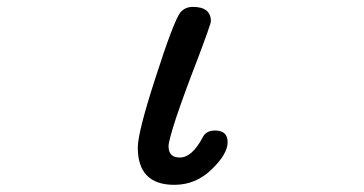

<svg xmlns="http://www.w3.org/2000/svg" viewBox="-20 -507 1040 549"><path d="M374 -85Q374 -128.9 424.8 -285.2Q475.6 -443.4 495.1 -470.7Q508.8 -487.3 531.2 -487.3Q583 -487.3 583 -446.3Q583 -438.5 543.9 -335Q510.7 -250 483.4 -169.9Q461.9 -103.5 461.9 -88.9Q461.9 -56.6 494.1 -56.6Q529.3 -56.6 559.6 -114.3Q569.3 -133.8 594.7 -133.8Q630.9 -133.8 630.9 -100.6Q630.9 -66.4 585 -22.5Q540 21.5 478.5 21.5Q374 21.5 374 -85Z"/></svg>

Font: jf-openhuninn-1.1
Style: Regular
Weight: 400
Designer: [Kosugi Maru]
      Designed by Motoya company      

      [Varela Round]
      Joe Prince(Latin component); Avraham Co
Foundry: justfont CO.,LTD.
Version: 1.1